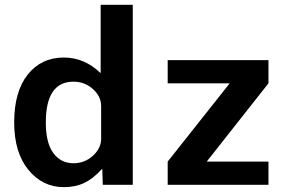

<svg xmlns="http://www.w3.org/2000/svg" viewBox="-20 -770 1208 800"><path d="M842.8 -96.7H1098.6V0H678.7V-96.7L935.5 -420.9V-422.9H678.7V-519.5H1098.6V-422.9L842.8 -98.6ZM401.4 -328.1Q401.4 -368.2 367.2 -398.9Q333 -429.7 286.1 -429.7Q170.9 -429.7 170.9 -259.8Q170.9 -174.8 202.1 -132.3Q233.4 -89.8 286.1 -89.8Q333 -89.8 367.2 -121.1Q401.4 -152.3 401.4 -192.4ZM39.1 -259.8Q39.1 -388.7 95.7 -459.5Q152.3 -530.3 246.1 -530.3Q331.1 -530.3 397.5 -466.8H399.4V-750H533.2V0H408.2L406.2 -65.4H404.3Q368.2 -25.4 331.1 -7.8Q293.9 9.8 246.1 9.8Q157.2 9.8 98.1 -62.5Q39.1 -134.8 39.1 -259.8Z"/></svg>

Font: Mgen+ 1c bold
Style: Bold
Weight: 700
Designer: [Source Han Sans]
Ryoko NISHIZUKA  (kana & ideographs); Paul D. Hunt (Latin, Greek & Cyrillic); Wenlong ZHANG  (bopomofo
Version: Version 1.059.20150602